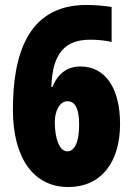

<svg xmlns="http://www.w3.org/2000/svg" viewBox="-20 -744 535 774"><path d="M32 -302C32 -106 116 10 255 10C387 10 464 -89 464 -244C464 -390 404 -476 304 -476C251 -476 214 -448 191 -393H187C191 -528 241 -584 344 -584C374 -584 403 -581 430 -575V-716C396 -721 362 -724 328 -724C88 -724 32 -517 32 -302ZM251 -134C220 -134 201 -184 201 -252C201 -299 222 -336 252 -336C284 -336 299 -304 299 -241C299 -167 279 -134 251 -134Z"/></svg>

Font: Noto Sans Hebrew ExtraCondensed Black
Style: Regular
Weight: 900
Width: 2
Designer: Monotype Design Team
Foundry: Monotype Imaging Inc.
Version: Version 2.004